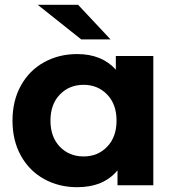

<svg xmlns="http://www.w3.org/2000/svg" viewBox="-20 -771 730 799"><path d="M618 -538V0H469V-62Q411 8 301 8Q225 8 163.5 -26Q102 -60 67 -123Q32 -186 32 -269Q32 -352 67 -415Q102 -478 163.5 -512Q225 -546 301 -546Q404 -546 462 -481V-538ZM465 -269Q465 -337 426 -377.5Q387 -418 328 -418Q268 -418 229 -377.5Q190 -337 190 -269Q190 -201 229 -160.5Q268 -120 328 -120Q387 -120 426 -160.5Q465 -201 465 -269ZM137 -751H305L440 -607H318Z"/></svg>

Font: Montserrat Alternates
Style: Bold
Weight: 700
Designer: Julieta Ulanovsky
Foundry: Julieta Ulanovsky
Version: Version 7.200